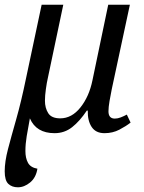

<svg xmlns="http://www.w3.org/2000/svg" viewBox="-25 -556 611 816"><path d="M51 240Q26 240 10.5 225.5Q-5 211 -5 172Q-5 131 9 77.5Q23 24 44 -49.5Q65 -123 86 -225L152 -536H244L178 -223Q174 -206 170 -177.5Q166 -149 166 -128Q166 -97 180 -75Q194 -53 231 -53Q280 -53 317 -99.5Q354 -146 368 -215L435 -536H527L450 -177Q445 -153 440.5 -126.5Q436 -100 436 -83Q436 -52 463 -52Q475 -52 488 -57Q501 -62 514 -69L530 -35Q511 -20 482.5 -5Q454 10 419 10Q382 10 364.5 -16.5Q347 -43 348 -86H344Q314 -41 281.5 -15.5Q249 10 207 10Q129 10 102 -53Q94 -11 88.5 22.5Q83 56 83 86Q83 116 94 136Q105 156 134 161Q128 199 103 219.5Q78 240 51 240Z"/></svg>

Font: Noto Serif SemiCondensed
Style: Italic
Weight: 400
Width: 4
Italic angle: -12°
Designer: Monotype Design Team
Foundry: Monotype Imaging Inc.
Version: Version 2.013